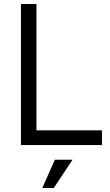

<svg xmlns="http://www.w3.org/2000/svg" viewBox="-20 -720 548 953"><path d="M252 73H340L247 213H190ZM84 -700H161V0H84ZM104 -73H486V0H104Z"/></svg>

Font: Haskoy
Style: Regular
Weight: 400
Designer: Ertekin Erdin
Foundry: Ertekin Erdin
Version: Version 1.500